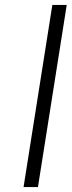

<svg xmlns="http://www.w3.org/2000/svg" viewBox="-20 -754 289 774"><path d="M191 -734H249L133 0H75Z"/></svg>

Font: Exo Light
Style: Italic
Weight: 300
Italic angle: -9°
Designer: Natanael Gama
Foundry: Natanael Gama
Version: Version 1.500; ttfautohint (v1.6)